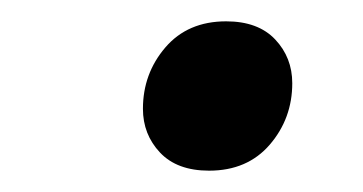

<svg xmlns="http://www.w3.org/2000/svg" viewBox="-20 -528 340 180"><path d="M176 -368Q146 -368 130 -385Q114 -402 114 -426Q114 -459 135 -483.5Q156 -508 192 -508Q222 -508 238 -491Q254 -474 254 -450Q254 -417 233 -392.5Q212 -368 176 -368Z"/></svg>

Font: Source Serif 4 Caption
Style: Italic
Weight: 400
Italic angle: -12°
Designer: Frank Grießhammer
Foundry: Adobe Systems Incorporated
Version: Version 4.004;hotconv 1.0.117;makeotfexe 2.5.65602